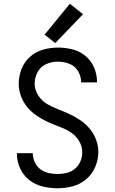

<svg xmlns="http://www.w3.org/2000/svg" viewBox="-20 -997 616 1025"><path d="M287 8Q328 8 368 -2.5Q408 -13 440 -40Q472 -67 488.5 -106Q505 -145 505 -186Q505 -219 493 -251Q481 -283 459.5 -309Q438 -335 410.5 -354Q383 -373 353 -387Q323 -401 291.5 -413Q260 -425 231 -442Q202 -459 183.5 -488.5Q165 -518 165 -551Q165 -583 181 -612.5Q197 -642 227 -655Q257 -668 289 -668Q320 -668 350 -656.5Q380 -645 396.5 -617.5Q413 -590 413 -559V-557H498V-560Q498 -599 482.5 -636Q467 -673 436 -698.5Q405 -724 367 -733.5Q329 -743 289 -743Q249 -743 210 -732Q171 -721 140.5 -694Q110 -667 95 -628.5Q80 -590 80 -550Q80 -517 91.5 -485Q103 -453 124 -427Q145 -401 173 -381.5Q201 -362 231 -348Q261 -334 292.5 -322.5Q324 -311 353 -293.5Q382 -276 400.5 -247Q419 -218 419 -184Q419 -159 409.5 -136Q400 -113 380.5 -96.5Q361 -80 336.5 -74Q312 -68 287 -68Q263 -68 239 -73.5Q215 -79 195.5 -93.5Q176 -108 165.5 -131Q155 -154 155 -178V-179H70V-177Q70 -137 87 -99Q104 -61 136 -36Q168 -11 207.5 -1.5Q247 8 287 8ZM275 -767 423 -921 353 -977 218 -812Z"/></svg>

Font: Iosevka Sparkle
Style: Regular
Weight: 400
Designer: Belleve Invis
Foundry: Belleve Invis
Version: Version 4.5.0; ttfautohint (v1.8.3)